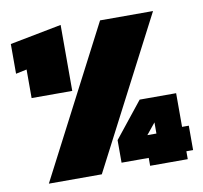

<svg xmlns="http://www.w3.org/2000/svg" viewBox="-75 -734 862 814"><g transform="rotate(-10 356.5 -327.0)"><path d="M62 -370V-493L15 -483V-611L237 -654V-370ZM71 0 405 -644H633L299 0ZM507 0V-34H390V-131L512 -284H669V-139H698V-34H669V0ZM518 -130H557V-178Z"/></g></svg>

Font: Boz Display
Style: Regular
Weight: 900
Version: Version 2.000; ttfautohint (v1.8.3)